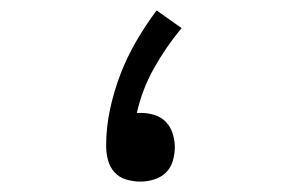

<svg xmlns="http://www.w3.org/2000/svg" viewBox="-20 -802 540 369"><path d="M250 -453Q236 -453 222.5 -457Q209 -461 200 -471Q191 -481 187.5 -494.5Q184 -508 184 -522Q184 -557 191.5 -592Q199 -627 211.5 -659.5Q224 -692 242 -723Q260 -754 281 -782L329 -748Q299 -712 276 -671Q253 -630 243 -585Q245 -585 247 -585Q249 -585 251 -585Q264 -585 277 -581Q290 -577 299 -567.5Q308 -558 312 -545Q316 -532 316 -519Q316 -506 312 -492.5Q308 -479 298.5 -470Q289 -461 276 -457Q263 -453 250 -453Z"/></svg>

Font: iosevka_custom_sans_ss08 Light
Style: Regular
Weight: 300
Designer: Belleve Invis
Foundry: Belleve Invis
Version: Version 10.3.0; ttfautohint (v1.8.3)